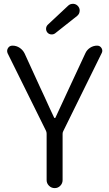

<svg xmlns="http://www.w3.org/2000/svg" viewBox="-20 -967 562 987"><path d="M219.7 -41V-279.3Q219.7 -287.1 216.8 -293.9L19.5 -692.4Q16.6 -699.2 16.6 -705.1Q16.6 -711.9 20.5 -718.8Q28.3 -732.4 43.9 -732.4Q64.5 -732.4 81.1 -721.2Q97.7 -710 106.4 -692.4L185.5 -519.5Q194.3 -502 208.5 -470.2Q222.7 -438.5 234.9 -412.1Q247.1 -385.7 258.8 -361.3Q259.8 -360.4 261.7 -360.4Q263.7 -360.4 264.6 -361.3Q322.3 -484.4 337.9 -519.5L418.9 -693.4Q426.8 -710.9 443.4 -721.7Q460 -732.4 479.5 -732.4Q494.1 -732.4 502 -719.7Q505.9 -712.9 505.9 -706.1Q505.9 -700.2 502.9 -694.3L305.7 -293.9Q301.8 -287.1 301.8 -279.3V-41Q301.8 -24.4 290 -12.2Q278.3 0 261.2 0Q244.1 0 231.9 -12.2Q219.7 -24.4 219.7 -41ZM263.7 -795.9Q255.9 -790 246.1 -790Q244.1 -790 243.2 -790Q231.4 -791 223.6 -799.8Q216.8 -808.6 216.8 -818.4Q216.8 -831.1 225.6 -839.8L331.1 -938.5Q340.8 -947.3 354.5 -947.3Q355.5 -947.3 357.4 -947.3Q372.1 -946.3 381.8 -934.6Q389.6 -924.8 389.6 -913.1Q389.6 -895.5 376 -884.8Z"/></svg>

Font: Gen Jyuu Gothic P Normal
Style: Regular
Weight: 300
Designer: [Source Han Sans]
Ryoko NISHIZUKA  (kana & ideographs); Paul D. Hunt (Latin, Greek & Cyrillic); Wenlong ZHANG  (bopomofo
Version: Version 1.002.20150607